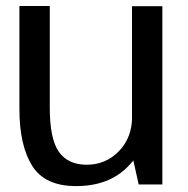

<svg xmlns="http://www.w3.org/2000/svg" viewBox="-20 -613 624 638"><path d="M440.8 0H519.5V-592.4H418.6V-100.2ZM145.4 -593H44.5V-251Q44.5 -130.1 86.7 -62.4Q129 5.4 232.8 5.4Q341.2 5.4 404.9 -59.3Q468.5 -124.1 468.5 -196.3L419 -226.1Q419 -156.1 375.3 -110.8Q331.5 -65.6 268.3 -65.6Q205.8 -65.6 175.6 -108.6Q145.4 -151.6 145.4 -254.9Z"/></svg>

Font: Anybody Thin
Style: Regular
Weight: 100
Designer: Tyler Finck
Foundry: Etcetera Type Company
Version: Version 1.114;gftools[0.9.25]